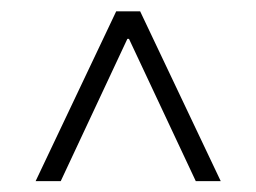

<svg xmlns="http://www.w3.org/2000/svg" viewBox="-20 -725 463 347"><path d="M44.4 -397.7 190 -704.5H233.3L378.9 -397.7H333.8L213.1 -654.8H210.2L89.8 -397.7Z"/></svg>

Font: Inter UI Extra Light
Style: Regular
Weight: 200
Designer: Rasmus Andersson
Foundry: rsms
Version: 3.2;8d6f07862